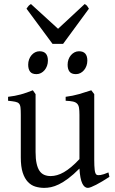

<svg xmlns="http://www.w3.org/2000/svg" viewBox="-20 -916 570 951"><path d="M522 -40Q503.9 -28.3 487.3 -18.3Q470.7 -8.3 456.5 -1Q442.4 6.3 431.6 10.5Q420.9 14.6 415 14.6Q397.9 14.6 387.2 -8.1Q376.5 -30.8 373.5 -81.1Q343.3 -50.8 318.1 -32Q293 -13.2 271.7 -2.9Q250.5 7.3 232.7 11Q214.8 14.6 199.2 14.6Q176.3 14.6 155.3 8.3Q134.3 2 118.2 -14.9Q102.1 -31.7 92.5 -61Q83 -90.3 83 -136.2V-347.2Q83 -370.6 81.5 -383.5Q80.1 -396.5 74 -403.1Q67.9 -409.7 55.2 -412.1Q42.5 -414.6 20 -417V-436.5Q37.6 -438.5 53 -441.4Q68.4 -444.3 82.8 -448.2Q97.2 -452.1 111.8 -457.3Q126.5 -462.4 142.6 -468.8L156.2 -449.7V-163.1Q156.2 -128.9 161.4 -106Q166.5 -83 176 -69.3Q185.5 -55.7 199.5 -49.8Q213.4 -43.9 231 -43.9Q246.6 -43.9 262.9 -48.6Q279.3 -53.2 296.6 -63.2Q314 -73.2 333 -89.1Q352.1 -105 373.5 -127.9V-347.2Q373.5 -369.1 371.3 -382.3Q369.1 -395.5 361.8 -402.8Q354.5 -410.2 341.1 -413.1Q327.6 -416 305.2 -417V-436.5Q340.3 -440.9 372.6 -450.2Q404.8 -459.5 432.1 -468.8L446.8 -449.7V-124Q446.8 -93.8 449 -74.7Q451.2 -55.7 458 -50.8Q463.9 -46.9 478 -49.1Q492.2 -51.3 517.1 -62ZM412.6 -615.7Q412.6 -602.1 408.2 -589.8Q403.8 -577.6 396.2 -568.6Q388.7 -559.6 378.4 -554.2Q368.2 -548.8 356 -548.8Q334 -548.8 324.5 -561Q314.9 -573.2 314.9 -595.7Q314.9 -609.4 319.3 -621.6Q323.7 -633.8 331.5 -642.8Q339.4 -651.9 349.4 -657Q359.4 -662.1 371.1 -662.1Q412.6 -662.1 412.6 -615.7ZM217.3 -615.7Q217.3 -602.1 212.9 -589.8Q208.5 -577.6 200.9 -568.6Q193.4 -559.6 183.1 -554.2Q172.9 -548.8 160.6 -548.8Q138.7 -548.8 129.2 -561Q119.6 -573.2 119.6 -595.7Q119.6 -609.4 124 -621.6Q128.4 -633.8 136.2 -642.8Q144 -651.9 154.1 -657Q164.1 -662.1 175.8 -662.1Q217.3 -662.1 217.3 -615.7ZM292.5 -698.7H240.2L111.3 -873Q114.7 -877.9 117.2 -881.3Q119.6 -884.8 121.8 -887.2Q124 -889.6 126.7 -891.6Q129.4 -893.6 133.3 -896L267.6 -773.4L399.4 -896Q407.7 -891.6 411.1 -887.2Q414.6 -882.8 420.4 -873Z"/></svg>

Font: Gentium Plus Eur
Style: Regular
Weight: 400
Designer: J. Victor Gaultney, Annie Olsen, Iska Routamaa, Becca Hirsbrunner
Foundry: SIL International
Version: Version 5.000